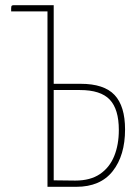

<svg xmlns="http://www.w3.org/2000/svg" viewBox="-20 -720 522 740"><path d="M163 0V-676H23V-688Q23 -697 26 -698.5Q29 -700 33 -700H187V-397H291Q381 -397 421.5 -354Q462 -311 462 -221Q462 -121 414.5 -60.5Q367 0 274 0ZM270 -24Q328 -24 365 -49Q402 -74 420 -118Q438 -162 438 -219Q438 -299 403 -336Q368 -373 288 -373H187V-25Q208 -25 228.5 -24.5Q249 -24 270 -24Z"/></svg>

Font: Yanone Kaffeesatz ExtraLight
Style: Regular
Weight: 200
Designer: Yanone (Cyrillic: Daniel Pouzeot, Huerta Tipografica, and Cyreal)
Foundry: Yanone
Version: Version 2.003